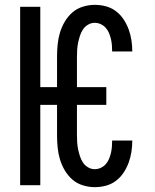

<svg xmlns="http://www.w3.org/2000/svg" viewBox="-20 -763 640 791"><path d="M370 8Q346 8 321.5 0.5Q297 -7 278.5 -23Q260 -39 247 -61Q234 -83 227 -106.5Q220 -130 217.5 -155Q215 -180 215 -205V-331H146V0H63V-735H146V-404H215V-530Q215 -555 217.5 -580Q220 -605 227 -628.5Q234 -652 247 -674Q260 -696 278.5 -712Q297 -728 321.5 -735.5Q346 -743 370 -743Q394 -743 416.5 -737Q439 -731 457.5 -717Q476 -703 489 -683.5Q502 -664 510 -642Q518 -620 521.5 -597Q525 -574 525 -551H442Q442 -564 441 -577Q440 -590 437 -602.5Q434 -615 429 -627Q424 -639 415.5 -648.5Q407 -658 395 -663.5Q383 -669 370 -669Q356 -669 343 -661.5Q330 -654 322 -642Q314 -630 309.5 -616Q305 -602 302 -588Q299 -574 298 -559.5Q297 -545 297 -530V-404H418V-331H297V-205Q297 -190 298 -175.5Q299 -161 302 -147Q305 -133 309.5 -119Q314 -105 322 -93Q330 -81 343 -73.5Q356 -66 370 -66Q383 -66 395 -71.5Q407 -77 415.5 -86.5Q424 -96 429 -108Q434 -120 437 -132.5Q440 -145 441 -158Q442 -171 442 -184H525Q525 -161 521.5 -138Q518 -115 510 -93Q502 -71 489 -51.5Q476 -32 457.5 -18Q439 -4 416.5 2Q394 8 370 8Z"/></svg>

Font: Iosevka Fixed Extended
Style: Regular
Weight: 400
Width: 7
Monospace: yes
Designer: Belleve Invis
Foundry: Belleve Invis
Version: Version 24.1.1; ttfautohint (v1.8.4)